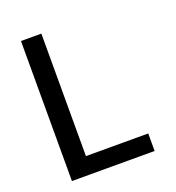

<svg xmlns="http://www.w3.org/2000/svg" viewBox="-133 -841 866 947"><g transform="rotate(-20 300.0 -367.5)"><path d="M83 0V-735H190V-92H517V0Z"/></g></svg>

Font: Iosevka Semibold Extended
Style: Regular
Weight: 600
Width: 7
Monospace: yes
Designer: Belleve Invis
Foundry: Belleve Invis
Version: Version 32.5.0; ttfautohint (v1.8.4)